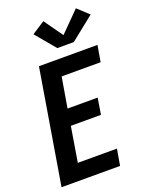

<svg xmlns="http://www.w3.org/2000/svg" viewBox="-179 -1075 889 1162"><g transform="rotate(-20 266.0 -494.0)"><path d="M9 0 131 -735H508L490 -630H239L206 -435H400L383 -330H189L152 -105H404L386 0ZM379 -800H273L166 -928L249 -982L335 -861L461 -988L532 -922Z"/></g></svg>

Font: Iosevka Curly XBdObl
Style: Regular
Weight: 800
Italic angle: -9°
Monospace: yes
Designer: Belleve Invis
Foundry: Belleve Invis
Version: Version 11.1.0; ttfautohint (v1.8.3)